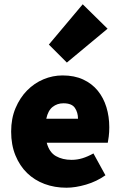

<svg xmlns="http://www.w3.org/2000/svg" viewBox="-20 -864 566 896"><path d="M292 -572 208 -656 366 -844 482 -730ZM290 12Q235 12 188 -5.5Q141 -23 106.5 -56.5Q72 -90 52 -139Q32 -188 32 -250Q32 -311 52.5 -359.5Q73 -408 106.5 -442Q140 -476 183 -494Q226 -512 272 -512Q327 -512 368 -493Q409 -474 436 -441Q463 -408 476.5 -364Q490 -320 490 -270Q490 -247 487.5 -227Q485 -207 483 -198H198Q210 -153 241 -135.5Q272 -118 314 -118Q340 -118 364.5 -125.5Q389 -133 416 -148L472 -46Q431 -17 381.5 -2.5Q332 12 290 12ZM196 -310H344Q344 -339 329.5 -360.5Q315 -382 276 -382Q247 -382 225.5 -365Q204 -348 196 -310Z"/></svg>

Font: TypoPRO Source Sans Pro
Style: Regular
Weight: 900
Designer: Paul D. Hunt
Foundry: Adobe Systems Incorporated
Version: Version 2.020;PS 2.000;hotconv 1.0.86;makeotf.lib2.5.63406